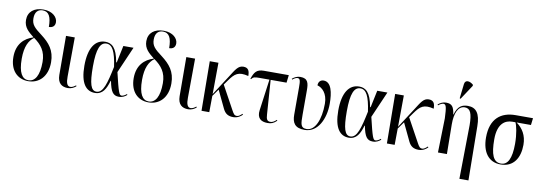

<svg xmlns="http://www.w3.org/2000/svg" viewBox="-71 -1307 5768 2048"><g transform="rotate(10 2813.5 -283.0)"><path d="M238 10C357 11 447 -75 447 -230C447 -360 385 -431 295 -500C212 -562 180 -593 180 -661C180 -728 212 -761 264 -761C331 -761 358 -706 358 -598C398 -598 424 -618 424 -660C424 -712 372 -771 270 -771C170 -771 105 -719 105 -630C105 -547 160 -506 217 -460C118 -430 41 -357 41 -218C41 -72 124 9 238 10ZM239 0C175 -1 132 -61 132 -215C132 -347 169 -416 224 -456C303 -399 357 -335 357 -218C357 -72 313 1 239 0Z M670 9C708 9 737 -8 758 -26L753 -35C736 -22 716 -8 694 -8C659 -8 646 -45 647 -112L650 -536H555L557 -113C558 -25 603 9 670 9Z M963 10C1046 10 1081 -56 1107 -146H1111C1133 -32 1159 6 1222 6C1264 6 1290 -13 1309 -29L1303 -38C1292 -27 1267 -11 1249 -11C1223 -11 1213 -37 1162 -251L1286 -536H1176L1137 -351H1131C1103 -509 1049 -547 980 -547C871 -547 803 -451 803 -257C803 -65 868 10 963 10ZM977 -6C918 -6 894 -76 894 -266C894 -458 929 -530 995 -530C1059 -530 1093 -464 1117 -299C1079 -116 1050 -6 977 -6Z M1541 10C1660 11 1750 -75 1750 -230C1750 -360 1688 -431 1598 -500C1515 -562 1483 -593 1483 -661C1483 -728 1515 -761 1567 -761C1634 -761 1661 -706 1661 -598C1701 -598 1727 -618 1727 -660C1727 -712 1675 -771 1573 -771C1473 -771 1408 -719 1408 -630C1408 -547 1463 -506 1520 -460C1421 -430 1344 -357 1344 -218C1344 -72 1427 9 1541 10ZM1542 0C1478 -1 1435 -61 1435 -215C1435 -347 1472 -416 1527 -456C1606 -399 1660 -335 1660 -218C1660 -72 1616 1 1542 0Z M1973 9C2011 9 2040 -8 2061 -26L2056 -35C2039 -22 2019 -8 1997 -8C1962 -8 1949 -45 1950 -112L1953 -536H1858L1860 -113C1861 -25 1906 9 1973 9Z M2117 0H2201L2203 -177L2258 -254L2350 -61C2373 -14 2405 8 2461 8C2510 8 2544 -19 2560 -36L2553 -44C2536 -28 2516 -11 2498 -11C2471 -11 2462 -25 2442 -61L2302 -317L2337 -366C2396 -449 2434 -480 2544 -452C2544 -504 2532 -541 2476 -541C2419 -541 2394 -492 2342 -411L2203 -196L2206 -536H2112Z M2832 6C2872 6 2896 -2 2932 -36L2925 -44C2906 -25 2883 -11 2861 -11C2824 -11 2815 -33 2812 -82L2786 -453H2958L2968 -536H2699C2618 -536 2596 -499 2571 -427L2578 -424C2598 -450 2613 -453 2668 -453H2773L2727 -115C2715 -28 2760 6 2832 6Z M3234 10C3379 10 3451 -150 3451 -310C3451 -431 3429 -544 3345 -544C3311 -544 3288 -521 3288 -482C3339 -469 3400 -415 3400 -303C3400 -129 3345 -3 3254 -3C3188 -3 3186 -45 3186 -147V-408C3186 -486 3178 -539 3093 -539C3059 -539 3030 -524 3006 -504L3011 -495C3034 -515 3054 -522 3066 -522C3095 -522 3098 -492 3098 -427V-131C3098 -45 3127 10 3234 10Z M3713 10C3796 10 3831 -56 3857 -146H3861C3883 -32 3909 6 3972 6C4014 6 4040 -13 4059 -29L4053 -38C4042 -27 4017 -11 3999 -11C3973 -11 3963 -37 3912 -251L4036 -536H3926L3887 -351H3881C3853 -509 3799 -547 3730 -547C3621 -547 3553 -451 3553 -257C3553 -65 3618 10 3713 10ZM3727 -6C3668 -6 3644 -76 3644 -266C3644 -458 3679 -530 3745 -530C3809 -530 3843 -464 3867 -299C3829 -116 3800 -6 3727 -6Z M4125 0H4209L4211 -177L4266 -254L4358 -61C4381 -14 4413 8 4469 8C4518 8 4552 -19 4568 -36L4561 -44C4544 -28 4524 -11 4506 -11C4479 -11 4470 -25 4450 -61L4310 -317L4345 -366C4404 -449 4442 -480 4552 -452C4552 -504 4540 -541 4484 -541C4427 -541 4402 -492 4350 -411L4211 -196L4214 -536H4120Z M4816 -606 4920 -764V-776C4882 -810 4830 -818 4824 -766L4806 -610ZM4952 237H5050L5043 -349C5042 -486 4997 -545 4907 -545C4847 -545 4798 -523 4771 -428H4768C4757 -508 4736 -539 4673 -539C4638 -539 4611 -525 4585 -504L4591 -495C4610 -512 4632 -522 4646 -522C4676 -522 4682 -489 4687 -371L4678 0H4775L4771 -321C4770 -443 4806 -524 4877 -524C4938 -524 4959 -471 4960 -346Z M5357 10C5498 10 5562 -98 5562 -238C5562 -342 5516 -412 5449 -461H5604L5613 -536H5425C5267 -536 5155 -452 5155 -247C5155 -89 5227 10 5357 10ZM5359 0C5276 0 5245 -80 5245 -244C5245 -413 5325 -461 5402 -461H5436C5452 -429 5472 -340 5472 -235C5472 -71 5432 0 5359 0Z"/></g></svg>

Font: Noto Serif Display Condensed
Style: Regular
Weight: 400
Width: 3
Designer: Monotype Design Team
Foundry: Monotype Imaging Inc.
Version: Version 2.009